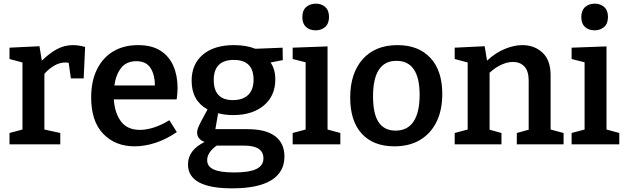

<svg xmlns="http://www.w3.org/2000/svg" viewBox="-20 -790 3428 1051"><path d="M32 0V-62L103 -81V-448L32 -467V-529L196 -537L209 -458Q250 -498 291 -520.5Q332 -543 379 -543Q410 -543 446 -533L438 -361H368L356 -446Q348 -448 338 -448Q307 -448 277.5 -431Q248 -414 223 -386V-81L310 -62V0Z M717 11Q611 11 545 -57.5Q479 -126 479 -257Q479 -345 510.5 -409.5Q542 -474 599.5 -508.5Q657 -543 736 -543Q811 -543 858.5 -512.5Q906 -482 929 -429Q952 -376 952 -309Q952 -279 947 -246H603Q608 -171 642.5 -125Q677 -79 746 -79Q781 -79 822 -92Q863 -105 907 -132L948 -67Q891 -28 832 -8.5Q773 11 717 11ZM726 -455Q672 -455 643 -418Q614 -381 606 -322H828Q828 -379 804.5 -417Q781 -455 726 -455Z M1251 241Q1009 241 1009 110Q1009 32 1100 -13Q1059 -28 1059 -65Q1059 -75 1063.5 -88Q1068 -101 1080.5 -125Q1093 -149 1116 -191Q1029 -239 1029 -348Q1029 -439 1090.5 -491Q1152 -543 1261 -543Q1328 -543 1378 -523L1527 -529L1528 -461L1461 -448Q1487 -411 1487 -356Q1487 -265 1424 -212.5Q1361 -160 1256 -160Q1213 -160 1174 -170L1159 -83H1335Q1435 -83 1486 -44.5Q1537 -6 1537 67Q1537 152 1465 196.5Q1393 241 1251 241ZM1255 -242Q1309 -242 1338.5 -270.5Q1368 -299 1368 -354Q1368 -462 1260 -462Q1150 -462 1150 -352Q1150 -242 1255 -242ZM1261 154Q1345 154 1383.5 135Q1422 116 1422 77Q1422 7 1316 7H1166Q1114 44 1114 87Q1114 121 1149.5 137.5Q1185 154 1261 154Z M1843 -62V0H1582V-62L1653 -81V-449L1582 -467V-529L1773 -536V-81ZM1708 -624Q1675 -624 1655 -642.5Q1635 -661 1635 -696Q1635 -733 1656 -751.5Q1677 -770 1709 -770Q1740 -770 1760.5 -751.5Q1781 -733 1781 -697Q1781 -661 1760 -642.5Q1739 -624 1708 -624Z M2156 -543Q2271 -543 2336 -473Q2401 -403 2401 -276Q2401 -187 2369.5 -123Q2338 -59 2279.5 -24Q2221 11 2139 11Q2024 11 1960.5 -58Q1897 -127 1897 -256Q1897 -389 1965.5 -466Q2034 -543 2156 -543ZM2150 -457Q2022 -457 2022 -262Q2022 -166 2053 -120.5Q2084 -75 2145 -75Q2211 -75 2244 -125Q2277 -175 2277 -270Q2277 -457 2150 -457Z M2469 0V-62L2540 -81V-448L2469 -467V-529L2633 -537L2646 -458Q2692 -501 2743 -522Q2794 -543 2839 -543Q2906 -543 2950.5 -501Q2995 -459 2994 -374V-81L3065 -62V0H2809V-62L2874 -80V-348Q2874 -401 2850.5 -426Q2827 -451 2788 -451Q2759 -451 2726 -436.5Q2693 -422 2660 -392V-80L2725 -62V0Z M3370 -62V0H3109V-62L3180 -81V-449L3109 -467V-529L3300 -536V-81ZM3235 -624Q3202 -624 3182 -642.5Q3162 -661 3162 -696Q3162 -733 3183 -751.5Q3204 -770 3236 -770Q3267 -770 3287.5 -751.5Q3308 -733 3308 -697Q3308 -661 3287 -642.5Q3266 -624 3235 -624Z"/></svg>

Font: Bitter SemiBold
Style: Regular
Weight: 600
Designer: Sol Matas, and Bitter project Authors
Foundry: Sol Matas
Version: Version 2.001